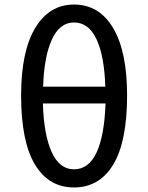

<svg xmlns="http://www.w3.org/2000/svg" viewBox="-20 -813 653 846"><path d="M445 -357H169Q173 -220 207.5 -143.5Q242 -67 306 -67Q371 -67 405.5 -141Q440 -215 445 -357ZM540 -393Q540 -189 479 -88Q418 13 306 13Q195 13 134 -88Q73 -189 73 -393Q73 -586 135 -689.5Q197 -793 306 -793Q417 -793 478.5 -689.5Q540 -586 540 -393ZM444 -431Q440 -565 405.5 -639.5Q371 -714 306 -714Q243 -714 208.5 -638.5Q174 -563 170 -431Z"/></svg>

Font: Nebula Sans Medium
Style: Regular
Weight: 500
Designer: Paul D. Hunt for Adobe (as Source Sans)
Foundry: Nebula Entertainment & Broadcasting LLC
Version: Version 1.010